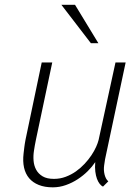

<svg xmlns="http://www.w3.org/2000/svg" viewBox="-20 -781 585 811"><path d="M382.3 -96.2Q369.6 -77.1 350.8 -58.3Q332 -39.6 308.6 -24.2Q285.2 -8.8 258.3 0.7Q231.4 10.3 203.1 10.3Q168.9 10.3 143.8 0.2Q118.7 -9.8 103 -28.3Q87.4 -46.9 81.5 -73.2Q75.7 -99.6 79.6 -132.8Q80.6 -140.6 81.3 -147Q82 -153.3 82.8 -159.7Q83.5 -166 84.7 -173.3Q85.9 -180.7 87.9 -191.4L156.2 -517.1H200.7L132.3 -193.4Q128.4 -176.3 127 -166.3Q125.5 -156.2 123.5 -144.5Q120.1 -123.5 121.8 -102.3Q123.5 -81.1 132.8 -64Q142.1 -46.9 160.2 -36.1Q178.2 -25.4 208 -25.4Q233.9 -25.4 257.3 -34.2Q280.8 -43 300.8 -57.1Q320.8 -71.3 337.4 -89.1Q354 -106.9 366.2 -125.2Q378.4 -143.6 386 -160.6Q393.6 -177.7 396.5 -189.9L467.8 -517.1H510.7L423.8 -108.4L419.9 -82.5Q418.5 -72.8 418.9 -63Q419.4 -53.2 421.6 -44.2Q423.8 -35.2 427.7 -27.6Q431.6 -20 437.5 -15.1L415 7.3Q407.7 3.9 401.1 -4.4Q394.5 -12.7 389.6 -25.6Q384.8 -38.6 382.6 -56.2Q380.4 -73.7 382.3 -96.2ZM395.5 -598.6H363.8L239.3 -760.7H296.9Z"/></svg>

Font: Ufes Sans Thin
Style: Italic
Weight: 100
Designer: Ricardo Esteves & Thais Bronze
Foundry: ProDesignUfes - Ricardo Esteves, Thais Bronze
Version: Version 2.0